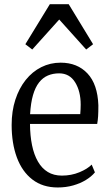

<svg xmlns="http://www.w3.org/2000/svg" viewBox="-20 -858 509 890"><path d="M247.5 11Q178 11 130.2 -25.8Q82.5 -62.5 58.2 -128Q34 -193.5 34 -279Q34 -343 51.2 -396Q68.5 -449 99.2 -487.5Q130 -526 171.5 -546.8Q213 -567.5 261 -567.5Q338.5 -567.5 385.5 -517.5Q432.5 -467.5 436 -370Q436 -339 434.8 -319.2Q433.5 -299.5 430.5 -283.5H119Q119.5 -229 128.5 -185Q137.5 -141 155.8 -109.2Q174 -77.5 201.5 -60.8Q229 -44 267 -44Q310.5 -44 348 -59.5Q385.5 -75 405 -95L420 -59Q404 -39.5 378.2 -23.8Q352.5 -8 319.2 1.5Q286 11 247.5 11ZM119.5 -328.5 352 -329Q353 -341.5 353.5 -352Q354 -362.5 354 -373Q354 -435 328.2 -476.5Q302.5 -518 254 -518Q225.5 -518 202 -508Q178.5 -498 161 -475.8Q143.5 -453.5 133 -417.2Q122.5 -381 119.5 -328.5ZM129.5 -628.5 97.5 -653 211 -838.5H298.5L411.5 -653L379.5 -628.5L254.5 -767.5Z"/></svg>

Font: Merriweather 24pt SemiCondensed Light
Style: Regular
Weight: 300
Width: 4
Designer: Eben Sorkin
Foundry: Eben Sorkin
Version: Version 2.100